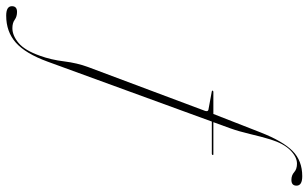

<svg xmlns="http://www.w3.org/2000/svg" viewBox="-330 -544 996 620"><g transform="rotate(90 168.0 -234.0)"><path d="M308.5 -610Q299.5 -580.5 290.8 -543.5Q282 -506.5 272.5 -480L252.5 -425H357Q358.5 -425 358.5 -423Q358 -420 354.5 -420H250.5L57 110.5Q31 181.5 -4.2 212.8Q-39.5 244 -91.5 244Q-122 244 -122 225.5Q-122 209 -103.5 209Q-88.5 209 -78.2 216.5Q-68 224 -51 224Q-27 224 -3 203.8Q21 183.5 38 135Q51 99.5 56.2 57Q61.5 14.5 74.5 -20.5L216 -398Q219 -407.5 212.5 -409L153 -420Q150.5 -420.5 150.5 -422.5Q151.5 -425 155 -425H226L286 -578.5Q314 -649.5 345.5 -680.8Q377 -712 427 -712Q457.5 -712 457.5 -693.5Q457.5 -677 439 -677Q424 -677 414 -686Q404 -695 386.5 -695Q365 -695 343.2 -673.5Q321.5 -652 308.5 -610Z"/></g></svg>

Font: Fraunces 144pt S000 Thin
Style: Italic
Weight: 100
Italic angle: -16°
Version: Version 1.000; ttfautohint (v1.8.3)